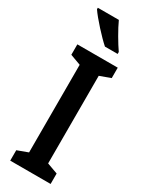

<svg xmlns="http://www.w3.org/2000/svg" viewBox="-241 -979 792 1021"><g transform="rotate(30 155.0 -468.5)"><path d="M157 -937H28V-928C54 -889 127 -809 164 -777H242V-789C218 -823 176 -894 157 -937ZM279 0V-64L213 -88V-626L279 -650V-714H31V-650L96 -626V-88L31 -64V0Z"/></g></svg>

Font: Noto Sans Myanmar UI ExtraCondensed SemiBold
Style: Regular
Weight: 600
Width: 2
Designer: Monotype Design Team
Foundry: Monotype Imaging Inc.
Version: Version 2.103